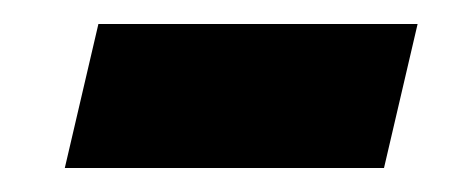

<svg xmlns="http://www.w3.org/2000/svg" viewBox="-20 -352 394 160"><path d="M34 -212 62 -332H328L300 -212Z"/></svg>

Font: Instrument Sans Condensed
Style: Bold Italic
Weight: 700
Width: 3
Italic angle: -13°
Designer: Rodrigo Fuenzalida
Foundry: fragTYPE
Version: Version 1.000;gftools[0.9.28]